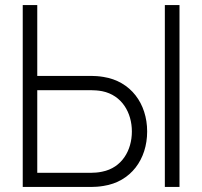

<svg xmlns="http://www.w3.org/2000/svg" viewBox="-20 -740 800 760"><path d="M341.5 0C355.5 0 371.5 -1 389.5 -4C498 -20.5 562.5 -109.5 562.5 -219.5C562.5 -330 497.5 -418.5 389.5 -435.5C371.5 -438.5 355 -439.5 341.5 -439.5H127.5V-720H70V0ZM690.5 0V-720H632.5V0ZM340.5 -383C352 -383 369 -382 384.5 -379C463 -363 502 -293.5 502 -219.5C502 -145.5 463 -76 384.5 -60.5C369 -57 352 -56 340.5 -56H127.5V-383Z"/></svg>

Font: Hauora Light
Style: Regular
Weight: 300
Designer: Wayne Shih
Foundry: WCYS
Version: Version 1.001;hotconv 1.0.109;makeotfexe 2.5.65596